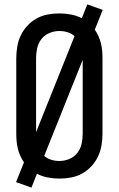

<svg xmlns="http://www.w3.org/2000/svg" viewBox="-20 -804 540 873"><path d="M123 49 53 24 89 -66Q79 -80 72 -96Q65 -112 61 -128.5Q57 -145 55.5 -162Q54 -179 54 -196V-539Q54 -565 58.5 -592Q63 -619 74.5 -643Q86 -667 104.5 -687Q123 -707 146.5 -720Q170 -733 196.5 -738Q223 -743 250 -743Q276 -743 302.5 -738Q329 -733 352 -721L377 -784L447 -759L411 -669Q421 -655 428 -639Q435 -623 439 -606.5Q443 -590 444.5 -573Q446 -556 446 -539V-196Q446 -170 441.5 -143Q437 -116 425.5 -92Q414 -68 395.5 -48Q377 -28 353.5 -15Q330 -2 303.5 3Q277 8 250 8Q224 8 197.5 3Q171 -2 148 -14ZM144 -203 319 -640Q305 -652 287 -657.5Q269 -663 250 -663Q227 -663 205 -654Q183 -645 168.5 -626.5Q154 -608 149 -585Q144 -562 144 -539ZM250 -72Q273 -72 295 -81Q317 -90 331.5 -108.5Q346 -127 351 -150Q356 -173 356 -196V-532L181 -95Q195 -83 213 -77.5Q231 -72 250 -72Z"/></svg>

Font: Iosevka SS04 Medium
Style: Regular
Weight: 500
Monospace: yes
Designer: Belleve Invis
Foundry: Belleve Invis
Version: Version 19.0.0; ttfautohint (v1.8.4)